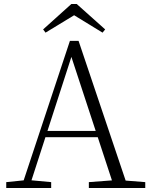

<svg xmlns="http://www.w3.org/2000/svg" viewBox="-20 -933 747 953"><path d="M361 -913 502 -787 489 -771 324 -872H372L206 -771L194 -787L334 -913ZM11 0V-29L109 -39H126L234 -29V0ZM85 0 327 -730H370L616 0H548L324 -682H344L340 -668L124 0ZM192 -252 194 -283H493L495 -252ZM421 0V-29L554 -39H574L701 -29V0Z"/></svg>

Font: Early Summer Mincho VF
Style: Regular
Weight: 250
Designer: GuiWonder
Version: Version 1.002